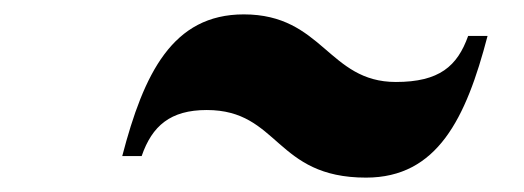

<svg xmlns="http://www.w3.org/2000/svg" viewBox="-20 -560 728 267"><path d="M267.5 -407C368.5 -407 362 -313 489 -313C588 -313 628 -395 658 -510H631C616 -468 591 -446 530.5 -446C436.5 -446 429 -540 319 -540C220 -540 180 -458 150 -343H177C191.5 -385 217 -407 267.5 -407Z"/></svg>

Font: Bodoni* 24pt Fatface
Style: Italic
Weight: 900
Italic angle: -13°
Version: Version 2.3